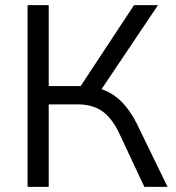

<svg xmlns="http://www.w3.org/2000/svg" viewBox="-20 -725 681 745"><path d="M87 0V-705H169V-391H293L500 -705H593L374 -379Q418 -364 451.5 -330.5Q485 -297 511 -245L630 0H540L443 -207Q414 -268 376 -294Q338 -320 283 -320H169V0Z"/></svg>

Font: Nunito Sans
Style: Regular
Weight: 400
Designer: Vernon Adams
Foundry: Vernon Adams
Version: Version 3.101; ttfautohint (v1.8.4.7-5d5b);gftools[0.9.27]